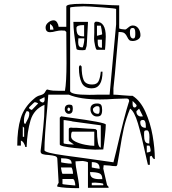

<svg xmlns="http://www.w3.org/2000/svg" viewBox="-20 -987 898 1002"><path d="M286 -33 279 -160Q278 -169 267 -172.5Q256 -176 235 -178Q214 -179 203 -182.5Q192 -186 192 -196V-200Q196 -237 199 -258Q200 -270 206 -325.5Q212 -381 212 -430V-440Q157 -417 139.5 -359.5Q122 -302 119 -220H112Q111 -228 104.5 -239.5Q98 -251 89 -253V-227H70Q70 -311 88 -370Q106 -429 159 -473Q173 -486 191 -490Q201 -493 207 -497Q213 -501 219 -513Q221 -518 226 -520Q244 -515 257 -514Q270 -513 292 -513H319Q327 -558 327 -657L326 -820L319 -827L300 -828Q289 -828 271 -824Q254 -819 241 -819Q218 -819 218 -844Q218 -858 231.5 -869.5Q245 -881 260 -881Q271 -881 278 -870Q285 -859 286 -847H326V-953Q326 -967 405 -967H417Q449 -967 511 -963Q571 -959 602 -959V-840Q602 -837 614.5 -835Q627 -833 633 -833Q638 -833 649.5 -843.5Q661 -854 673 -854Q691 -854 702 -839Q713 -824 713 -803Q713 -789 700 -781Q687 -773 672 -773Q660 -773 654.5 -778Q649 -783 644 -794Q638 -807 630 -813.5Q622 -820 602 -820H599Q591 -736 586 -674Q583 -640 579.5 -599.5Q576 -559 572 -527V-493Q588 -493 616 -490L659 -487H672Q713 -461 739 -403Q765 -345 776.5 -279Q788 -213 788 -157Q780 -157 776 -165.5Q772 -174 770 -174L766 -172L762 -170V-127H752Q748 -141 745 -156.5Q742 -172 738 -188Q718 -282 699.5 -344Q681 -406 659 -420Q637 -366 626.5 -319.5Q616 -273 604 -196L592 -127Q590 -121 586 -120H583Q567 -120 552 -123Q532 -125 521 -125L519 -107L539 -20Q547 -15 547 -7H439V-140Q436 -142 428 -144Q420 -146 412 -147L374 -145Q374 -122 384 -74Q385 -68 389 -46Q393 -24 393 -5Q315 -5 279 -13V-20Q280 -23 282.5 -27Q285 -31 286 -33ZM346 -947V-513Q346 -492 446 -492Q468 -492 477.5 -492.5Q487 -493 489 -493H552L586 -860V-940Q586 -943 512.5 -948.5Q439 -954 418 -954Q402 -954 374 -952Q346 -950 346 -947ZM482 -874Q532 -874 532 -796Q532 -780 530 -752L528 -727H486Q481 -727 476 -749.5Q471 -772 471 -784L472 -817V-867Q476 -874 482 -874ZM363 -873H439V-867L437 -831Q433 -747 432 -747L426 -727Q424 -726 419 -725.5Q414 -725 410 -725Q393 -725 386 -727Q379 -729 379 -733Q363 -819 363 -873ZM259 -832Q259 -851 241 -862V-832ZM419 -797V-856H415Q379 -856 379 -841Q379 -817 386.5 -807Q394 -797 419 -797ZM486 -800 512 -807Q513 -807 513 -812Q512 -821 510 -834Q508 -847 506 -853H486ZM676 -786Q686 -786 686 -806V-817Q686 -841 673 -841Q664 -841 661 -835.5Q658 -830 658 -820V-816Q658 -786 676 -786ZM388 -767Q388 -740 406 -740H412Q420 -764 420 -787H389ZM490 -767Q490 -752 494 -745Q498 -738 512 -738V-780H490ZM392 -634Q392 -644 399 -647L406 -640Q406 -595 416 -570.5Q426 -546 461 -546Q486 -546 494.5 -563.5Q503 -581 506 -613H515Q515 -526 459 -526Q420 -526 406 -556Q392 -586 392 -631ZM432 -160 572 -140 587 -200Q630 -386 652 -453Q654 -457 654 -460Q654 -473 639 -473Q621 -473 577 -471Q541 -468 502 -468Q398 -468 339 -493H232L227 -428Q212 -272 212 -203Q212 -190 318 -175.5Q424 -161 432 -160ZM202 -452Q213 -452 213 -470Q213 -477 212 -480L186 -467Q186 -457 202 -452ZM672 -446Q672 -426 682 -426Q687 -426 690 -429.5Q693 -433 693 -437Q693 -439 685.5 -447Q678 -455 672 -460V-450ZM146 -413 179 -447Q174 -452 162 -454Q159 -454 132 -427V-423Q132 -420 137.5 -417Q143 -414 146 -413ZM487 -447Q503 -447 508 -439Q513 -431 513 -413Q513 -396 507.5 -387.5Q502 -379 486 -379Q471 -379 461.5 -390Q452 -401 452 -417Q452 -447 487 -447ZM342 -441Q353 -441 356.5 -436.5Q360 -432 360 -419Q360 -393 339 -393Q330 -393 324 -400Q318 -407 318 -417Q318 -441 342 -441ZM492 -393Q500 -393 500 -414V-418Q500 -426 497.5 -429.5Q495 -433 486 -433Q480 -433 472.5 -427.5Q465 -422 465 -417Q465 -405 472.5 -399Q480 -393 492 -393ZM339 -407Q343 -408 346 -413V-420Q343 -424 339 -427Q335 -424 332 -420V-413Q335 -408 339 -407ZM716 -379Q723 -379 726 -380L706 -420Q705 -420 699.5 -414Q694 -408 692 -407V-404Q692 -393 699 -386Q706 -379 716 -379ZM112 -340Q123 -360 128 -371Q133 -382 133 -394Q133 -401 130 -404Q127 -407 119 -407Q105 -384 105 -359V-353Q105 -341 112 -340ZM299 -380 339 -374Q532 -348 532 -337V-333Q532 -320 527.5 -276Q523 -232 519 -207L476 -206Q449 -206 370.5 -214.5Q292 -223 292 -233V-373ZM741 -320V-330Q741 -361 726 -361Q712 -361 712 -350Q712 -335 719 -327.5Q726 -320 741 -320ZM506 -217V-333L359 -353Q358 -354 342 -356.5Q326 -359 319 -360H312V-240Q312 -237 330 -235Q348 -233 356 -233H366Q360 -237 350 -244Q340 -251 339 -253V-313Q339 -321 351 -321Q355 -321 357 -320.5Q359 -320 360 -320H379L435 -316Q479 -314 479 -313L486 -307Q486 -273 490.5 -245Q495 -217 506 -217ZM99 -273H106V-320L99 -327ZM732 -280Q732 -261 737 -249.5Q742 -238 759 -238L760 -271Q760 -307 746 -307Q737 -307 734.5 -304Q732 -301 732 -294V-288ZM472 -226V-300H359Q355 -300 353 -294.5Q351 -289 351 -275Q351 -259 373.5 -248Q396 -237 425 -231.5Q454 -226 472 -226ZM746 -191Q750 -191 758 -193Q766 -195 766 -200Q766 -208 763.5 -217.5Q761 -227 759 -227H746ZM352 -133H354Q354 -151 340 -156Q326 -161 303 -161H299V-140Q300 -139 319.5 -136Q339 -133 352 -133ZM500 -106Q500 -126 490 -133.5Q480 -141 459 -141V-113Q461 -112 477 -109.5Q493 -107 500 -106ZM299 -107Q300 -99 302 -91Q304 -83 306 -80H361Q361 -90 358 -101.5Q355 -113 352 -113H298Q298 -109 299 -107ZM499 -52H514Q514 -77 497.5 -83Q481 -89 450 -89Q450 -66 463 -59Q476 -52 499 -52ZM306 -27Q306 -25 334 -22.5Q362 -20 373 -19Q373 -29 369.5 -41Q366 -53 359 -53H306ZM519 -20V-27Q519 -30 502 -32Q485 -34 476 -34L459 -33V-20Z"/></svg>

Font: Krikikrak Dingbats
Style: Regular
Weight: 400
Designer: Jenny du Carrois
Foundry: bBox Type GmbH
Version: Version 1.001